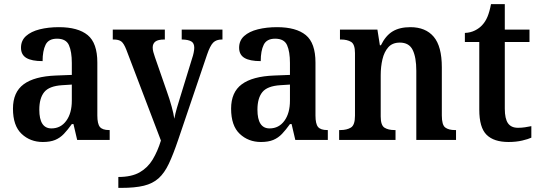

<svg xmlns="http://www.w3.org/2000/svg" viewBox="-20 -680 2621 933"><path d="M188 10Q127 10 85 -29.5Q43 -69 43 -152Q43 -232 95 -270.5Q147 -309 252 -313L329 -316V-374Q329 -429 315 -460.5Q301 -492 257 -492Q216 -492 201.5 -462.5Q187 -433 187 -383Q134 -383 108 -398.5Q82 -414 82 -448Q82 -483 106.5 -505Q131 -527 173 -537.5Q215 -548 266 -548Q359 -548 406 -509.5Q453 -471 453 -376V-119Q453 -78 465.5 -63Q478 -48 510 -48H513V0H355L337 -77H329Q309 -49 290.5 -29.5Q272 -10 248 0Q224 10 188 10ZM230 -56Q275 -56 302 -93Q329 -130 329 -191V-269L282 -266Q219 -262 195 -232.5Q171 -203 171 -147Q171 -56 230 -56Z M555 180Q619 180 658.5 157.5Q698 135 722 95Q746 55 762 3L594 -438Q582 -469 569.5 -478.5Q557 -488 532 -488H528V-536H781V-488H778Q748 -488 735 -478Q722 -468 722 -449Q722 -439 725 -427.5Q728 -416 733 -402L791 -235Q804 -199 814 -162.5Q824 -126 827 -103Q832 -129 839.5 -155Q847 -181 855 -206L914 -398Q918 -409 921 -423.5Q924 -438 924 -448Q924 -470 910 -478.5Q896 -487 867 -488H863V-536H1061V-488H1058Q1031 -488 1016 -473Q1001 -458 986 -414L846 -1Q822 70 800.5 115.5Q779 161 750.5 186.5Q722 212 679 222.5Q636 233 569 233H555Z M1248 10Q1187 10 1145 -29.5Q1103 -69 1103 -152Q1103 -232 1155 -270.5Q1207 -309 1312 -313L1389 -316V-374Q1389 -429 1375 -460.5Q1361 -492 1317 -492Q1276 -492 1261.5 -462.5Q1247 -433 1247 -383Q1194 -383 1168 -398.5Q1142 -414 1142 -448Q1142 -483 1166.5 -505Q1191 -527 1233 -537.5Q1275 -548 1326 -548Q1419 -548 1466 -509.5Q1513 -471 1513 -376V-119Q1513 -78 1525.5 -63Q1538 -48 1570 -48H1573V0H1415L1397 -77H1389Q1369 -49 1350.5 -29.5Q1332 -10 1308 0Q1284 10 1248 10ZM1290 -56Q1335 -56 1362 -93Q1389 -130 1389 -191V-269L1342 -266Q1279 -262 1255 -232.5Q1231 -203 1231 -147Q1231 -56 1290 -56Z M1628 0V-48H1634Q1665 -48 1685 -60Q1705 -72 1705 -118V-422Q1705 -465 1686 -476.5Q1667 -488 1637 -488H1632V-536H1814L1826 -460H1831Q1854 -507 1888 -527.5Q1922 -548 1974 -548Q2048 -548 2087.5 -501.5Q2127 -455 2127 -353V-119Q2127 -73 2143.5 -60.5Q2160 -48 2191 -48H2196V0H2003V-336Q2003 -401 1985.5 -437Q1968 -473 1923 -473Q1887 -473 1867 -450.5Q1847 -428 1838.5 -392Q1830 -356 1830 -314V-114Q1830 -71 1848.5 -59.5Q1867 -48 1897 -48H1902V0Z M2451 10Q2380 10 2344.5 -25Q2309 -60 2309 -147V-476H2239V-520Q2266 -521 2288 -532Q2310 -543 2324 -559Q2339 -575 2349 -599Q2359 -623 2366 -660H2433V-536H2553V-476H2433V-152Q2433 -103 2448.5 -81Q2464 -59 2497 -59Q2515 -59 2531 -61.5Q2547 -64 2562 -67V-11Q2547 -4 2517.5 3Q2488 10 2451 10Z"/></svg>

Font: Noto Serif Sinhala SemiCondensed SemiBold
Style: Regular
Weight: 600
Width: 4
Designer: Jelle Bosma - Monotype Design Team
Foundry: Monotype Imaging Inc.
Version: Version 2.007; ttfautohint (v1.8.4.7-5d5b)